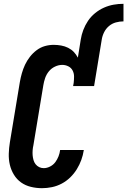

<svg xmlns="http://www.w3.org/2000/svg" viewBox="-20 -978 667 1006"><path d="M200 8Q170 8 141.5 1Q113 -6 90.5 -22Q68 -38 53 -62.5Q38 -87 31.5 -115Q25 -143 26 -173.5Q27 -204 32 -234L84 -548Q88 -571 94.5 -594Q101 -617 111 -638.5Q121 -660 136.5 -680Q152 -700 172 -715Q192 -730 215 -736.5Q238 -743 261 -743Q281 -743 300.5 -739.5Q320 -736 337 -727.5Q354 -719 366.5 -706Q379 -693 388 -676L403 -770Q407 -796 416.5 -821Q426 -846 441 -868.5Q456 -891 478 -909Q500 -927 525 -938Q550 -949 575.5 -953.5Q601 -958 627 -958V-866Q607 -866 587 -860.5Q567 -855 551 -841.5Q535 -828 525.5 -809Q516 -790 513 -770L473 -527H363L366 -543Q368 -560 368 -577Q368 -594 360.5 -608.5Q353 -623 338 -630.5Q323 -638 306 -638Q287 -638 268 -629Q249 -620 236 -604Q223 -588 216.5 -569Q210 -550 207 -531L155 -217Q152 -204 151 -190.5Q150 -177 151 -164.5Q152 -152 155.5 -139.5Q159 -127 166.5 -117.5Q174 -108 185 -102.5Q196 -97 209 -97Q226 -97 242.5 -105.5Q259 -114 269.5 -128Q280 -142 286.5 -158.5Q293 -175 295 -192H419V-191Q415 -165 406 -140Q397 -115 382.5 -91.5Q368 -68 348 -48.5Q328 -29 303.5 -16Q279 -3 252.5 2.5Q226 8 200 8Z"/></svg>

Font: Iosevka Extrabold Oblique
Style: Regular
Weight: 800
Italic angle: -9°
Monospace: yes
Designer: Belleve Invis
Foundry: Belleve Invis
Version: Version 32.5.0; ttfautohint (v1.8.4)